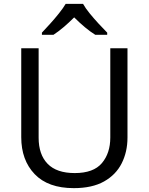

<svg xmlns="http://www.w3.org/2000/svg" viewBox="-20 -964 771 994"><path d="M640 -252Q640 -178 610 -118.5Q580 -59 518.5 -24.5Q457 10 362 10Q229 10 159.5 -62.5Q90 -135 90 -254V-714H180V-251Q180 -164 226.5 -116Q273 -68 367 -68Q464 -68 507.5 -119.5Q551 -171 551 -252V-714H640ZM410 -944Q422 -922 444.5 -894.5Q467 -867 491.5 -840.5Q516 -814 535 -795V-784H473Q447 -800 419 -823.5Q391 -847 364 -874Q337 -847 310 -824Q283 -801 257 -784H197V-795Q216 -815 239.5 -841Q263 -867 285 -894.5Q307 -922 320 -944Z"/></svg>

Font: Noto Sans Imperial Aramaic
Style: Regular
Weight: 400
Designer: Monotype Design Team
Foundry: Monotype Imaging Inc.
Version: Version 2.001; ttfautohint (v1.8.4.7-5d5b)